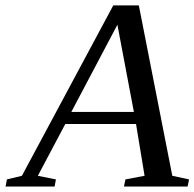

<svg xmlns="http://www.w3.org/2000/svg" viewBox="-75 -680 709 700"><path d="M128.9 -25.9 124 0H-54.7L-49.8 -25.9L4.9 -39.1L337.9 -660.2H431.2L553.2 -39.1L614.3 -25.9L608.9 0H377L382.3 -25.9L452.1 -39.1L420.9 -228H163.1L63 -39.1ZM353 -589.8 185.1 -272H413.1Z"/></svg>

Font: Liberation Serif
Style: Italic
Weight: 400
Italic angle: -16.333°
Designer: Steve Matteson
Foundry: Ascender Corporation
Version: Version 2.1.5